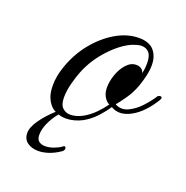

<svg xmlns="http://www.w3.org/2000/svg" viewBox="-93 -410 623 644"><g transform="rotate(20 218.5 -88.0)"><path d="M159 14Q136 14 116.5 3Q97 -8 87 -33Q80 -50 80 -76Q80 -109 92 -143Q110 -196 143 -236.5Q176 -277 216.5 -300.5Q257 -324 298 -324Q335 -324 352 -304Q369 -284 369 -253Q369 -235 364.5 -215Q360 -195 353 -175Q343 -147 327 -124Q311 -101 300 -88Q322 -76 345.5 -86.5Q369 -97 389 -118.5Q409 -140 421 -159Q423 -163 426.5 -164Q430 -165 431 -165Q441 -165 435 -153Q402 -99 362 -77.5Q322 -56 291 -75L289 -72Q274 -50 256 -31.5Q238 -13 216 -1Q203 6 188 10Q173 14 159 14ZM168 -3Q189 -3 213 -16Q234 -28 251.5 -46Q269 -64 280 -80Q269 -85 261 -98.5Q253 -112 253 -132Q253 -153 261.5 -177.5Q270 -202 285.5 -219Q301 -236 320 -236Q332 -236 339.5 -230Q347 -224 347 -216Q349 -221 350.5 -231Q352 -241 352 -253Q352 -279 342 -290.5Q332 -302 315 -302Q308 -302 300.5 -300Q293 -298 285 -295Q248 -280 209.5 -239Q171 -198 151 -148Q143 -128 136 -101Q129 -74 129 -51Q129 -25 140.5 -14Q152 -3 168 -3ZM109 148Q85 148 69.5 136.5Q54 125 54 103Q54 83 73 56Q92 29 121 3Q124 1 128.5 -2.5Q133 -6 136 -6Q138 -6 141 -5.5Q144 -5 144 -3Q123 16 108.5 44Q94 72 94 95Q94 112 103 118.5Q112 125 125 125Q140 125 156 119Q172 113 181 106Q184 103 187 103Q192 103 192 110Q192 117 184 122Q165 135 145.5 141.5Q126 148 109 148Z"/></g></svg>

Font: Fleur De Leah
Style: Regular
Weight: 400
Designer: Robert E. Leuschke
Foundry: Robert E. Leuschke
Version: Version 1.010; ttfautohint (v1.8.3)